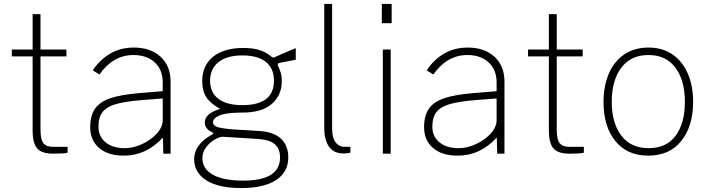

<svg xmlns="http://www.w3.org/2000/svg" viewBox="-20 -782 3602 977"><path d="M186 -495V-124Q186 -72 201 -53.5Q216 -35 248 -35H324V-5Q307 0 251 0Q192 0 169 -27Q146 -54 146 -119V-495H40V-530H146V-710H186V-530H318V-495Z M439 -135Q439 -194 463.5 -229Q488 -264 541 -282Q594 -300 686 -308L808 -318V-363Q808 -427 767.5 -464.5Q727 -502 659 -502Q556 -502 486 -403L452 -424Q487 -477 539.5 -508.5Q592 -540 661 -540Q746 -540 797 -493.5Q848 -447 848 -367V0H811L809 -82Q765 -35 716 -12.5Q667 10 609 10Q530 10 484.5 -29Q439 -68 439 -135ZM808 -171V-281L705 -273Q618 -266 570.5 -252.5Q523 -239 502 -212Q481 -185 481 -138Q481 -87 517.5 -57.5Q554 -28 615 -28Q658 -28 703.5 -49Q749 -70 778.5 -103Q808 -136 808 -171Z M968 27Q968 -47 1060 -98Q1071 -104 1060 -109Q1022 -126 1022 -159Q1022 -204 1100 -228Q1051 -255 1030 -287Q1009 -319 1009 -369Q1009 -449 1064.5 -493.5Q1120 -538 1219 -538Q1267 -538 1301.5 -527Q1336 -516 1362 -493Q1366 -489 1371 -489Q1374 -489 1380 -492Q1420 -510 1485 -537V-478L1413 -464Q1401 -462 1397 -460Q1393 -458 1393 -454Q1393 -450 1396 -444Q1404 -427 1409 -410Q1414 -393 1414 -369Q1414 -298 1363.5 -253.5Q1313 -209 1212 -209H1201Q1128 -208 1096 -194Q1064 -180 1064 -160Q1064 -143 1086.5 -135.5Q1109 -128 1173 -123L1293 -116Q1371 -112 1409 -77Q1447 -42 1447 19Q1447 94 1384.5 134.5Q1322 175 1208 175Q1093 175 1030.5 136Q968 97 968 27ZM1374 -371Q1374 -434 1333 -467Q1292 -500 1213 -500Q1135 -500 1092 -466Q1049 -432 1049 -371Q1049 -311 1091.5 -279Q1134 -247 1213 -247Q1374 -247 1374 -371ZM1405 19Q1405 -24 1379 -47.5Q1353 -71 1292 -75L1116 -86Q1099 -87 1073.5 -72.5Q1048 -58 1029 -33Q1010 -8 1010 23Q1010 78 1064 107.5Q1118 137 1217 137Q1310 137 1357.5 108Q1405 79 1405 19Z M1630 -129V-762H1670V-129Q1670 -81 1687.5 -58Q1705 -35 1730 -35H1763V-5Q1746 -1 1729 -1Q1678 -1 1654 -36Q1630 -71 1630 -129Z M1973 -664H1923V-762H1973ZM1968 0H1928V-530H1968Z M2138 -135Q2138 -194 2162.5 -229Q2187 -264 2240 -282Q2293 -300 2385 -308L2507 -318V-363Q2507 -427 2466.5 -464.5Q2426 -502 2358 -502Q2255 -502 2185 -403L2151 -424Q2186 -477 2238.5 -508.5Q2291 -540 2360 -540Q2445 -540 2496 -493.5Q2547 -447 2547 -367V0H2510L2508 -82Q2464 -35 2415 -12.5Q2366 10 2308 10Q2229 10 2183.5 -29Q2138 -68 2138 -135ZM2507 -171V-281L2404 -273Q2317 -266 2269.5 -252.5Q2222 -239 2201 -212Q2180 -185 2180 -138Q2180 -87 2216.5 -57.5Q2253 -28 2314 -28Q2357 -28 2402.5 -49Q2448 -70 2477.5 -103Q2507 -136 2507 -171Z M2813 -495V-124Q2813 -72 2828 -53.5Q2843 -35 2875 -35H2951V-5Q2934 0 2878 0Q2819 0 2796 -27Q2773 -54 2773 -119V-495H2667V-530H2773V-710H2813V-530H2945V-495Z M3051 -262Q3051 -344 3078 -407Q3105 -470 3156.5 -505Q3208 -540 3280 -540Q3351 -540 3402 -505Q3453 -470 3480 -407.5Q3507 -345 3507 -264Q3507 -140 3447 -65Q3387 10 3279 10Q3171 10 3111 -64.5Q3051 -139 3051 -262ZM3280 -502Q3190 -502 3141.5 -437.5Q3093 -373 3093 -264Q3093 -156 3141.5 -92Q3190 -28 3281 -28Q3371 -28 3418 -91.5Q3465 -155 3465 -264Q3465 -373 3417 -437.5Q3369 -502 3280 -502Z"/></svg>

Font: Morrison Thin
Style: Regular
Weight: 100
Designer: Pablo Impallari, Rodrigo Fuenzalida (Modified by Dan O. Williams)
Version: Version 0.03;June 6, 2019;FontCreator 11.5.0.2425 64-bit; tt